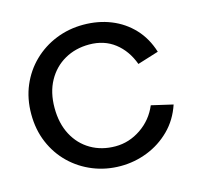

<svg xmlns="http://www.w3.org/2000/svg" viewBox="-103 -813 968 931"><g transform="rotate(-15 380.5 -347.5)"><path d="M392 7Q319 7 254.5 -19Q190 -45 141 -92.5Q92 -140 64.5 -205Q37 -270 37 -348Q37 -426 64.5 -490.5Q92 -555 141 -602.5Q190 -650 254.5 -676Q319 -702 392 -702Q467 -702 530.5 -676.5Q594 -651 640 -602Q686 -553 708 -482L602 -449Q576 -520 523 -561Q470 -602 395 -602Q326 -602 271.5 -571Q217 -540 185.5 -483Q154 -426 154 -348Q154 -270 184.5 -212.5Q215 -155 269 -123.5Q323 -92 392 -92Q461 -92 520.5 -132.5Q580 -173 608 -240L716 -215Q692 -143 642 -93.5Q592 -44 527 -18.5Q462 7 392 7Z"/></g></svg>

Font: Parkinsans Light Medium
Style: Regular
Weight: 500
Version: Version 1.000